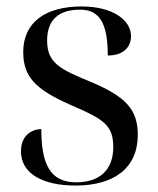

<svg xmlns="http://www.w3.org/2000/svg" viewBox="-20 -565 491 595"><path d="M214 10C332 10 407 -43 407 -147C407 -225 371 -266 257 -313C168 -350 126 -369 126 -439C126 -502 160 -535 228 -535C287 -535 314 -496 314 -393C360 -393 386 -417 386 -453C386 -503 329 -545 233 -545C120 -545 52 -495 52 -404C52 -328 88 -288 203 -238C300 -196 331 -178 331 -109C331 -37 287 0 216 0C135 0 108 -57 108 -165C84 -165 45 -150 45 -96C45 -26 114 10 214 10Z"/></svg>

Font: Noto Serif Display
Style: Regular
Weight: 400
Designer: Monotype Design Team
Foundry: Monotype Imaging Inc.
Version: Version 2.009